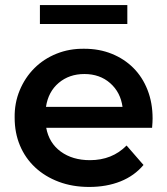

<svg xmlns="http://www.w3.org/2000/svg" viewBox="-20 -733 662 760"><path d="M582 -227H163Q174 -167 220.5 -133Q267 -99 336 -99Q424 -99 481 -157L548 -80Q512 -37 457 -15Q402 7 333 7Q267 7 212.5 -13.5Q158 -34 119 -70.5Q80 -107 59 -157Q38 -207 38 -267Q37 -325 58 -375.5Q79 -426 116 -463Q153 -500 204 -520.5Q255 -541 314 -540Q373 -540 422.5 -520Q472 -500 508 -464Q544 -428 564 -377Q584 -326 584 -264Q584 -257 583.5 -248Q583 -239 582 -227ZM162 -310H465Q457 -368 416 -404Q375 -440 314 -440Q254 -440 212.5 -405Q171 -370 162 -310ZM138 -713H484V-638H138Z"/></svg>

Font: CMG Sans SemiBold
Style: Regular
Weight: 600
Designer: Julieta Ulanovsky
Foundry: Julieta Ulanovsky
Version: Version 7.200